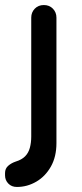

<svg xmlns="http://www.w3.org/2000/svg" viewBox="-40 -546 324 762"><path d="M184 22Q184 76 162 115Q140 154 104 175Q68 196 27 196Q6 196 -7 182.5Q-20 169 -20 150V141Q-20 123 -7.5 112Q5 101 23 95Q46 88 59.5 74.5Q73 61 78.5 40.5Q84 20 84 -4V-476Q84 -497 98 -511.5Q112 -526 134 -526Q156 -526 170 -511.5Q184 -497 184 -476Z"/></svg>

Font: Quicksand Light SemiBold
Style: Regular
Weight: 600
Version: Version 3.006